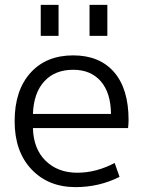

<svg xmlns="http://www.w3.org/2000/svg" viewBox="-20 -757 592 787"><path d="M347 -610V-737H420V-610ZM147 -610V-737H220V-610ZM115 -290H435Q434 -377 393 -424Q352 -471 280 -471Q205 -471 161.5 -423.5Q118 -376 115 -290ZM115 -232Q117 -147 167 -98Q217 -49 297 -49Q374 -49 450 -89L470 -32Q386 10 290 10Q178 10 109 -63Q40 -136 40 -260Q40 -386 104.5 -458Q169 -530 280 -530Q388 -530 447.5 -461.5Q507 -393 507 -265Q507 -252 505 -232Z"/></svg>

Font: M PLUS 1p
Style: Regular
Weight: 400
Version: Version 1.062